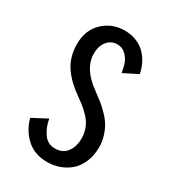

<svg xmlns="http://www.w3.org/2000/svg" viewBox="-176 -798 803 901"><g transform="rotate(30 225.0 -347.5)"><path d="M223.5 11Q155 11 111.2 -29Q67.5 -69 51.5 -129L131 -171Q138 -127.5 161 -95Q184 -62.5 223 -62.5Q265.5 -62.5 287.2 -91.8Q309 -121 309 -164Q309 -213.5 283.2 -250Q257.5 -286.5 198 -327.5Q168.5 -348.5 146.8 -368.5Q125 -388.5 106.2 -414.5Q87.5 -440.5 78 -472Q68.5 -503.5 68.5 -540Q68.5 -614.5 116 -660.2Q163.5 -706 232.5 -706Q268.5 -706 298 -693.5Q327.5 -681 346.8 -660.2Q366 -639.5 377.8 -615.2Q389.5 -591 394.5 -564L318 -525.5Q314 -553.5 305.8 -575.8Q297.5 -598 279 -615.2Q260.5 -632.5 234.5 -632.5Q201.5 -632.5 180.5 -607Q159.5 -581.5 159.5 -540Q159.5 -458.5 253.5 -392Q279.5 -373 297 -359Q314.5 -345 336 -323.2Q357.5 -301.5 370.2 -280.5Q383 -259.5 392 -231Q401 -202.5 401 -171.5Q401 -126.5 386 -90.8Q371 -55 345.8 -33.2Q320.5 -11.5 289.2 -0.2Q258 11 223.5 11Z"/></g></svg>

Font: League Mono Condensed
Style: Regular
Weight: 400
Width: 1
Designer: Tyler Finck
Foundry: The League of Moveable Type / Tyler Finck
Version: Version 2.210